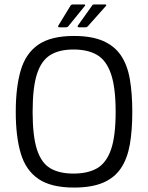

<svg xmlns="http://www.w3.org/2000/svg" viewBox="-20 -838 668 865"><path d="M51 -334Q51 -445 73.5 -521.5Q96 -598 153 -637Q210 -676 313 -676Q393 -676 444.5 -653.5Q496 -631 525 -588Q554 -545 565 -481Q576 -417 576 -334Q576 -251 565 -187.5Q554 -124 525 -80.5Q496 -37 444.5 -15Q393 7 313 7Q210 7 153 -32Q96 -71 73.5 -147Q51 -223 51 -334ZM127 -334Q127 -225 146.5 -164.5Q166 -104 206.5 -80Q247 -56 311 -56Q376 -56 417.5 -80Q459 -104 480 -164Q501 -224 501 -334Q501 -444 480 -505Q459 -566 417.5 -590.5Q376 -615 311 -615Q247 -615 206.5 -590Q166 -565 146.5 -504.5Q127 -444 127 -334ZM288 -720Q286 -718 284 -716.5Q282 -715 276 -715H248Q239 -715 243 -723L298 -813Q301 -818 311 -818H359Q362 -818 363.5 -816Q365 -814 362 -811ZM376 -720Q374 -718 372 -716.5Q370 -715 364 -715H336Q331 -715 330 -717.5Q329 -720 331 -723L395 -813Q397 -817 400 -817.5Q403 -818 407 -818H454Q457 -818 458.5 -816Q460 -814 457 -811Z"/></svg>

Font: Glory
Style: Regular
Weight: 400
Designer: Robert Leuschke
Foundry: Robert Leuschke
Version: Version 1.011